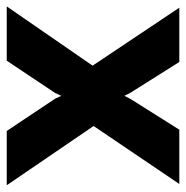

<svg xmlns="http://www.w3.org/2000/svg" viewBox="-12 -554 565 584"><g transform="rotate(90 271.0 -262.5)"><path d="M168 -524.9 261.2 -377 271 -357.9 280.8 -377 374 -524.9H539.1L362.8 -264.2L543 0H377.9L279.8 -147L271 -166L262.2 -147L164.1 0H-1L179.2 -261.2L2.9 -524.9Z"/></g></svg>

Font: Rawline ExtraBold
Style: Regular
Weight: 800
Designer: Matt McInerney, Pablo Impallari, Rodrigo Fuenzalida
Foundry: Matt McInerney, Pablo Impallari, Rodrigo Fuenzalida
Version: Version 4.020;PS 004.020;hotconv 1.0.88;makeotf.lib2.5.64775